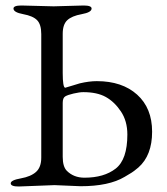

<svg xmlns="http://www.w3.org/2000/svg" viewBox="-20 -673 608 698"><path d="M58 -653 175 -650 284 -653Q313 -653 313 -642Q313 -628 277 -621.5Q241 -615 224.5 -599.5Q208 -584 208 -550V-408Q208 -355 217 -354Q238 -360 247 -363Q256 -366 270 -370Q304 -378 332 -378Q424 -378 478.5 -329Q533 -280 533 -194Q533 -108 483 -64Q465 -49 458 -45Q451 -41 433 -30Q376 4 273 4L178 0L48 5Q19 5 19 -6.5Q19 -18 55.5 -24.5Q92 -31 111 -48Q130 -65 130 -100V-549Q130 -584 115 -599.5Q100 -615 64.5 -621.5Q29 -628 29 -642Q29 -653 58 -653ZM443 -184Q443 -233 419.5 -268Q396 -303 364.5 -320.5Q333 -338 283 -338Q269 -338 247.5 -333Q226 -328 217 -322.5Q208 -317 208 -299V-103Q208 -67 223 -52Q248 -27 287 -27Q358 -27 400.5 -60Q443 -93 443 -184Z"/></svg>

Font: EB Garamond
Style: Regular
Weight: 400
Version: Version 0.012